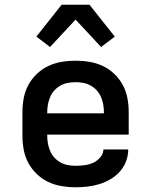

<svg xmlns="http://www.w3.org/2000/svg" viewBox="-20 -785 640 813"><path d="M300 8Q270 8 240.5 3Q211 -2 184.5 -14.5Q158 -27 136 -48Q114 -69 100 -95Q86 -121 80.5 -150.5Q75 -180 75 -210V-310Q75 -340 80.5 -369.5Q86 -399 100 -425Q114 -451 136 -472Q158 -493 184.5 -505.5Q211 -518 240.5 -523Q270 -528 300 -528Q330 -528 359.5 -523Q389 -518 415.5 -505.5Q442 -493 464 -472Q486 -451 500 -425Q514 -399 519.5 -369.5Q525 -340 525 -310V-215H180V-210Q180 -193 183 -177Q186 -161 192.5 -145.5Q199 -130 210.5 -117.5Q222 -105 236.5 -97Q251 -89 267.5 -86Q284 -83 300 -83Q319 -83 338 -85.5Q357 -88 374 -95.5Q391 -103 404 -118Q417 -133 418 -152H523Q523 -126 513.5 -101.5Q504 -77 487 -58Q470 -39 447.5 -26Q425 -13 401 -5.5Q377 2 351.5 5Q326 8 300 8ZM180 -305H420V-310Q420 -327 417 -343Q414 -359 407.5 -374.5Q401 -390 389.5 -402.5Q378 -415 363.5 -423Q349 -431 333 -434Q317 -437 300 -437Q283 -437 267 -434Q251 -431 236.5 -423Q222 -415 210.5 -402.5Q199 -390 192.5 -374.5Q186 -359 183 -343Q180 -327 180 -310ZM192 -586 134 -630 241 -765H359L466 -630L408 -586L300 -702Z"/></svg>

Font: Iosevka Semibold Extended
Style: Regular
Weight: 600
Width: 7
Monospace: yes
Designer: Belleve Invis
Foundry: Belleve Invis
Version: Version 32.5.0; ttfautohint (v1.8.4)